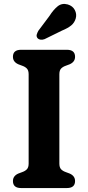

<svg xmlns="http://www.w3.org/2000/svg" viewBox="-20 -952 446 972"><path d="M280.5 -124Q280.5 -104.5 289.2 -95.2Q298 -86 312.5 -81L332.5 -73.5Q360 -61.5 360 -35.5Q360 0 318.5 0H87Q45.5 0 45.5 -35.5Q45.5 -61.5 73 -73.5L93 -81Q107.5 -86 116.2 -95.2Q125 -104.5 125 -124V-576Q125 -595.5 116.2 -604.8Q107.5 -614 93 -619L73 -626.5Q45.5 -638.5 45.5 -664.5Q45.5 -700 87 -700H318.5Q360 -700 360 -664.5Q360 -638.5 332.5 -626.5L312.5 -619Q298 -614 289.2 -604.8Q280.5 -595.5 280.5 -576ZM230.5 -871.5Q250.5 -903 272 -920.2Q293.5 -937.5 323 -929.5Q348 -922 358.8 -901.2Q369.5 -880.5 363.5 -859Q357.5 -837.5 340.8 -823.5Q324 -809.5 293.5 -797L206 -754Q196 -750 185.8 -751.2Q175.5 -752.5 169.5 -759.5Q163.5 -768 166 -777Q168.5 -786 174 -796Z"/></svg>

Font: Fraunces 9pt SuperSoft SemiBold
Style: Regular
Weight: 600
Version: Version 1.000;[0bf87f6ff]